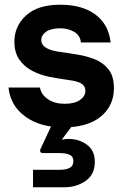

<svg xmlns="http://www.w3.org/2000/svg" viewBox="-20 -528 535 814"><path d="M249 12Q150 12 87 -34Q24 -80 16 -157H149Q156 -125 184.5 -106.5Q213 -88 254 -88Q296 -88 319 -104Q342 -120 342 -143Q342 -162 326 -173Q310 -184 269 -189Q254 -191 230 -195Q206 -199 191 -202Q150 -210 116 -228Q82 -246 61.5 -276Q41 -306 41 -351Q41 -417 90.5 -462.5Q140 -508 235 -508Q329 -508 385 -466Q441 -424 449 -348H323Q320 -378 294.5 -393Q269 -408 236 -408Q196 -408 175.5 -393.5Q155 -379 155 -358Q155 -322 221 -310Q235 -308 262.5 -304Q290 -300 306 -297Q345 -291 381 -277Q417 -263 440 -234Q463 -205 463 -154Q463 -80 407.5 -34Q352 12 249 12ZM120 266V192H232Q259 192 275 184Q291 176 291 155Q291 135 275 128Q259 121 232 121H163Q150 121 150 111Q150 108 152 103L202 -4H293L242 64Q257 61 271 61Q315 61 348.5 85.5Q382 110 382 158Q382 212 343 239Q304 266 252 266Z"/></svg>

Font: HostGroteskBold
Style: Bold
Weight: 700
Designer: Doukan Karapınar based on Poppins by Indian Type Foundry, Jonny Pinhorn
Foundry: Element Type
Version: Version 1.001; ttfautohint (v1.8.4.7-5d5b)